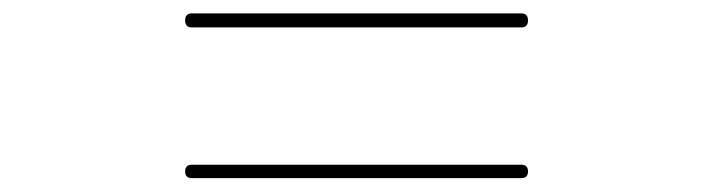

<svg xmlns="http://www.w3.org/2000/svg" viewBox="-20 -500 1040 280"><path d="M740.2 -259.8Q750 -259.8 750 -250Q750 -240.2 740.2 -240.2H259.8Q250 -240.2 250 -250Q250 -259.8 259.8 -259.8ZM259.8 -460Q250 -460 250 -470.2Q250 -480.5 259.8 -480.5H740.2Q750 -480.5 750 -470.2Q750 -460 740.2 -460Z"/></svg>

Font: Rounded Mgen+ 1mn thin
Style: Regular
Weight: 100
Designer: [Source Han Sans]
Ryoko NISHIZUKA  (kana & ideographs); Paul D. Hunt (Latin, Greek & Cyrillic); Wenlong ZHANG  (bopomofo
Version: Version 1.059.20150602